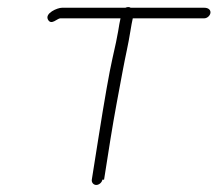

<svg xmlns="http://www.w3.org/2000/svg" viewBox="-20 -487 617 545"><path d="M275.4 23 293.7 -93C304.6 -161.3 317.3 -226.6 328.5 -287C336.5 -330.4 343.9 -359 350.1 -398.5C352.6 -414.2 354.9 -426.3 356.9 -435H559.9C567.8 -435 576 -442.1 577.3 -450C578.5 -457.9 572.6 -465 559.9 -465H350.9C349.1 -466.3 346.9 -467 344.2 -467C341.5 -467 338.8 -466.3 335.9 -465H155.9C142.9 -465 106.7 -449.5 116.1 -431.5C125.3 -413.9 142.7 -435 151.1 -435H322.1C320 -425.7 317.7 -413.5 315.4 -398.5C313 -383.5 307.5 -357.2 298.9 -319.8C290.3 -282.2 277 -206.7 259 -93L240.6 23C239.4 30.9 245.3 38 253.2 38C261.2 38 269.4 30.9 270.6 23Z"/></svg>

Font: MewTooHand
Style: Ita
Weight: 400
Designer: Mew Too, Robert Jablonski
Version: Version 0.77